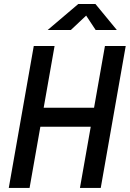

<svg xmlns="http://www.w3.org/2000/svg" viewBox="-20 -918 634 938"><path d="M370.6 0 423.3 -298.8H177.2L124.5 0H22.9L145 -693.4H246.6L193.4 -391.6H439.5L492.7 -693.4H594.2L472.2 0ZM212.9 -771.5 362.3 -898.4H446.3L550.8 -771.5H447.3L400.9 -841.8L326.2 -771.5Z"/></svg>

Font: CaskaydiaCove NFP
Style: Italic
Weight: 400
Italic angle: -10°
Designer: Aaron Bell
Foundry: Saja Typeworks
Version: Version 2111.001; VTT 6.35;Nerd Fonts 3.1.1